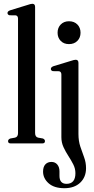

<svg xmlns="http://www.w3.org/2000/svg" viewBox="-20 -756 496 1012"><path d="M165 -719.5V-55Q165 -34 181 -30.5L206 -26Q217 -21.5 217 -12Q217 0 202.5 0H37Q22.5 0 22.5 -12Q22.5 -21.5 34.5 -26L59 -30.5Q75 -34 75 -54.5V-657.5Q75 -673 63 -675L30 -675.5Q19.5 -678.5 19.5 -687.5Q19.5 -696.5 33 -701.5L125.5 -730Q142.5 -736 150.5 -736Q165 -736 165 -719.5ZM343.5 -523.5Q316.5 -523.5 300 -540.5Q283.5 -557.5 283.5 -583.5Q283.5 -610 300.2 -627Q317 -644 343.5 -644Q371 -644 387.8 -627Q404.5 -610 404.5 -583.5Q404.5 -557.5 387.8 -540.5Q371 -523.5 343.5 -523.5ZM393.5 -50Q393.5 -12.5 403.5 17Q413.5 46.5 423.5 73.5Q433.5 100.5 433.5 130.5Q433.5 177.5 402.8 206.8Q372 236 319.5 236Q265.5 236 236.2 210Q207 184 207 148.5Q207 123.5 219 110.5Q231 97.5 251 97.5Q270.5 97.5 282 111.2Q293.5 125 293.5 147V171Q293.5 213 331 213Q377.5 212.5 377.5 157Q377.5 132.5 366.2 110.5Q355 88.5 340.5 66.2Q326 44 314.8 19.8Q303.5 -4.5 303.5 -33V-363Q303.5 -378 291.5 -380.5L258.5 -381Q248 -384 248 -392.5Q248 -402 261.5 -407L353.5 -435Q371 -441 379 -441Q393.5 -441 393.5 -424.5Z"/></svg>

Font: Fraunces 144pt Soft
Style: Regular
Weight: 400
Version: Version 1.000;[0bf87f6ff]